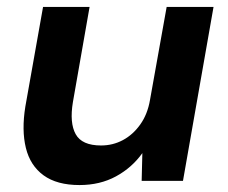

<svg xmlns="http://www.w3.org/2000/svg" viewBox="-20 -521 657 553"><path d="M209 12Q144 12 105.5 -16Q67 -44 54.5 -95Q42 -146 53 -214L104 -501H238L190 -227Q180 -167 198 -134.5Q216 -102 271 -102Q305 -102 334 -117.5Q363 -133 384 -162.5Q405 -192 412 -233L460 -501H595L507 0H388L390 -80Q360 -38 314 -13Q268 12 209 12Z"/></svg>

Font: DM Sans 17pt
Style: Bold Italic
Weight: 700
Italic angle: -10°
Version: Version 4.004;gftools[0.9.30]